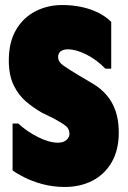

<svg xmlns="http://www.w3.org/2000/svg" viewBox="-20 -731 507 763"><path d="M452 -204Q452 -135 424 -86.5Q396 -38 347.5 -13Q299 12 238 12Q190 12 148 0.5Q106 -11 75 -27Q44 -43 30 -54V-240H53Q86 -209 130.5 -186.5Q175 -164 210 -164Q225 -164 235 -169Q245 -174 250.5 -182Q256 -190 256 -199Q256 -219 241.5 -230.5Q227 -242 194 -260L147 -283Q115 -301 84.5 -326.5Q54 -352 34.5 -392Q15 -432 15 -491Q15 -563 43.5 -612Q72 -661 120.5 -686Q169 -711 227 -711Q267 -711 303 -703.5Q339 -696 369.5 -681Q400 -666 422 -644V-458H399Q364 -494 323 -514.5Q282 -535 249 -535Q233 -535 222 -527.5Q211 -520 211 -504Q211 -485 232.5 -470Q254 -455 294 -431L348 -399Q382 -379 405 -351.5Q428 -324 440 -288Q452 -252 452 -204Z"/></svg>

Font: Phudu Black
Style: Regular
Weight: 900
Version: Version 1.005;gftools[0.9.23]